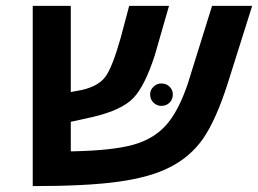

<svg xmlns="http://www.w3.org/2000/svg" viewBox="-20 -626 875 651"><path d="M389 -497 418 -606H553L505 -439Q471 -334 432 -293.5Q393 -253 297 -230L220 -213V-113H231Q362 -116 431 -135Q500 -154 542.5 -201Q585 -248 617 -343L699 -606H835L753 -346Q713 -220 668 -155Q625 -94 556 -59Q490 -25 382 -10Q276 5 91 5V-606H220V-314L258 -321Q314 -334 337.5 -366Q361 -398 389 -497ZM489 -306Q489 -321 500.5 -332Q512 -343 527 -343Q544 -343 555 -332Q566 -321 566 -306Q566 -289 555 -278Q544 -267 527 -267Q512 -267 500.5 -278Q489 -289 489 -306Z"/></svg>

Font: Libra Sans
Style: Bold Italic
Weight: 700
Italic angle: -12°
Foundry: Context Ltd
Version: Version 1.002